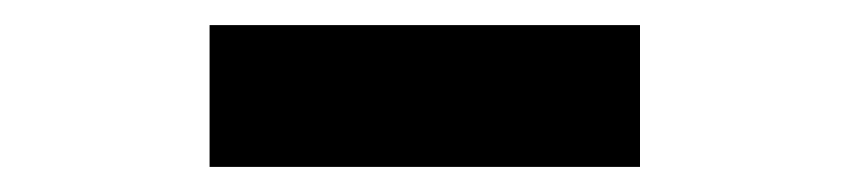

<svg xmlns="http://www.w3.org/2000/svg" viewBox="-20 -808 677 153"><path d="M147 -675V-788H490V-675Z"/></svg>

Font: Noto Sans TC Thin Black
Style: Regular
Weight: 900
Version: Version 2.004-H2;hotconv 1.0.118;makeotfexe 2.5.65603